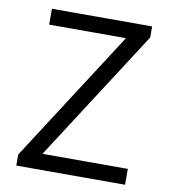

<svg xmlns="http://www.w3.org/2000/svg" viewBox="-78 -743 710 809"><g transform="rotate(10 277.5 -338.5)"><path d="M45.9 0V-47.4L407.7 -608.9H79.1V-676.8H507.8V-629.4L146 -67.9H511.2V0Z"/></g></svg>

Font: Akatab
Style: Regular
Weight: 400
Designer: SIL Global
Foundry: SIL Global
Version: Version 4.100